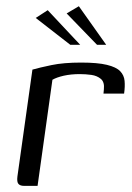

<svg xmlns="http://www.w3.org/2000/svg" viewBox="-20 -606 430 626"><path d="M102.5 0H58.3Q45.8 0 40.2 -6.3Q34.5 -12.7 36.8 -30.7L85.7 -379Q108.3 -385.5 148 -393.8Q187.6 -402 244.3 -402Q298.1 -402 328.5 -394.6Q359 -387.2 371.8 -373.9Q384.6 -360.6 386.2 -342.2Q387.9 -323.8 384.6 -300.8H317.4L318.7 -314.8Q321.2 -338.4 308.9 -348.7Q296.6 -359.1 277.9 -361.8Q259.2 -364.4 239.8 -364.4Q211.5 -364.4 188.1 -359.2Q164.7 -353.9 150.9 -345.9ZM209.1 -460 96.5 -547.5 135.6 -572.8 241.4 -460ZM296.3 -460 197.3 -562.2 237.1 -585.7 326.2 -460Z"/></svg>

Font: Genos Thin
Style: Italic
Weight: 100
Italic angle: -8°
Designer: Robert E. Leuschke
Foundry: Robert E. Leuschke
Version: Version 1.010